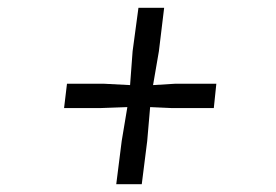

<svg xmlns="http://www.w3.org/2000/svg" viewBox="-20 -566 709 493"><path d="M292.5 -204 307 -291 237.5 -288.5H144.5L152 -351H246.5L314 -347.5L320.5 -434.5L335.5 -546H401.5L388 -434.5L373 -347.5L430 -351H535.5L529 -288.5H421L365.5 -291L358 -204L344 -93H278.5Z"/></svg>

Font: Merriweather 24pt SemiCondensed Light
Style: Italic
Weight: 300
Width: 4
Italic angle: -7.8°
Designer: Eben Sorkin
Foundry: Eben Sorkin
Version: Version 2.101